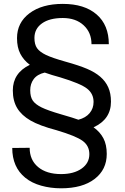

<svg xmlns="http://www.w3.org/2000/svg" viewBox="-20 -741 653 1002"><path d="M293.9 -337.4Q250 -349.1 213.4 -362.3Q174.3 -353 156 -328.4Q137.7 -303.7 137.7 -270Q137.7 -235.8 150.9 -216.3Q164.1 -196.8 196.5 -180.7Q229 -164.6 298.3 -144.5Q367.7 -124.5 389.2 -116.2Q427.2 -126 447.8 -150.6Q468.3 -175.3 468.3 -209Q468.3 -252 434.3 -278.6Q400.4 -305.2 293.9 -337.4ZM559.1 -210.4Q559.1 -118.2 468.3 -76.7Q502 -52.7 519.5 -19.5Q537.1 13.7 537.1 62.5Q537.1 144.5 473.6 193.1Q410.2 241.7 298.8 241.7Q244.1 241.7 195.1 228Q146 214.4 111.8 186.5Q43.9 131.3 43.9 31.2L134.8 30.3Q134.8 93.8 178.7 130.6Q222.7 167.5 298.8 167.5Q365.2 167.5 405.8 138.9Q446.3 110.4 446.3 63.5Q446.3 20 411.6 -5.6Q377 -31.2 274.9 -61.5Q186 -85 139.2 -112.1Q92.3 -139.2 69.6 -177Q46.9 -214.8 46.9 -269Q46.9 -359.9 135.7 -402.8Q103.5 -426.8 86.2 -460Q68.8 -493.2 68.8 -542Q68.8 -623 134 -671.9Q199.2 -720.7 307.6 -720.7Q420.9 -720.7 484.4 -665.5Q547.9 -610.4 547.9 -510.3H457.5Q457.5 -571.3 416.5 -609.1Q375.5 -647 307.6 -647Q238.3 -647 199 -618.9Q159.7 -590.8 159.7 -543Q159.7 -509.3 173.3 -489.7Q187 -470.2 220 -454.3Q252.9 -438.5 323 -418.9Q393.1 -399.4 434.3 -381.8Q475.6 -364.3 503.2 -340.6Q530.8 -316.9 544.9 -285.4Q559.1 -253.9 559.1 -210.4Z"/></svg>

Font: RobotoDraft
Style: Regular
Weight: 400
Version: Version 2.001101; 2014